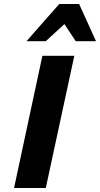

<svg xmlns="http://www.w3.org/2000/svg" viewBox="-20 -936 498 956"><path d="M50 0 191 -658H350L208 0ZM112 -731 275 -916H374L328 -841L208 -731ZM357 -731 285 -840 275 -916H374L458 -731Z"/></svg>

Font: Ysabeau Infant ExtraBold
Style: Italic
Weight: 800
Italic angle: -12°
Designer: Christian Thalmann (Catharsis Fonts)
Version: Version 2.001;gftools[0.9.30]; featfreeze: ss01,ss02,lnum